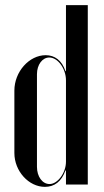

<svg xmlns="http://www.w3.org/2000/svg" viewBox="-20 -719 404 748"><path d="M237 0H322V-699H237V-442H235C221 -484 193 -504 158 -504C94 -504 36 -440 36 -366V-123C36 -52 92 9 155 9C192 9 220 -12 235 -55H237ZM237 -406V-89C237 -46 205 -2 173 -2C145 -2 124 -31 124 -69V-430C124 -467 145 -495 172 -495C205 -495 237 -452 237 -406Z"/></svg>

Font: Moniqa SemBd Display
Style: Regular
Weight: 600
Designer: Rajesh Rajput
Foundry: Rajesh Rajput
Version: Version 1.000